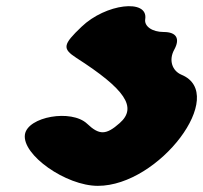

<svg xmlns="http://www.w3.org/2000/svg" viewBox="-20 -654 660 624"><path d="M245 -567C184 -509 182 -496 228 -466C387 -364 427 -305 369 -254C325 -215 303 -214 263 -252C212 -300 70 -275 61 -217C51 -151 194 -50 298 -50C498 -50 722 -348 570 -411C539 -424 528 -459 546 -492C566 -528 554 -550 512 -550C474 -550 448 -569 452 -592C462 -659 323 -642 245 -567Z"/></svg>

Font: Hussar Skorodowane
Style: Ky
Weight: 700
Foundry: Cannot Into Space Fonts
Version: Version 0.892